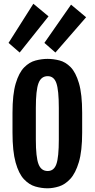

<svg xmlns="http://www.w3.org/2000/svg" viewBox="-20 -993 503 1020"><path d="M232.4 7.3Q200.2 7.3 167.5 -2.2Q134.8 -11.7 107.2 -41Q79.6 -70.3 63 -129.6Q46.4 -189 46.4 -288.6V-394Q46.4 -492.2 63.5 -549.6Q80.6 -606.9 108.4 -635Q136.2 -663.1 168.9 -671.6Q201.7 -680.2 232.9 -680.2Q263.2 -680.2 295.4 -672.1Q327.6 -664.1 355 -636.5Q382.3 -608.9 399.4 -551Q416.5 -493.2 416.5 -394V-288.6Q416.5 -190.4 398.9 -131.6Q381.3 -72.8 353.5 -42.7Q325.7 -12.7 293.7 -2.7Q261.7 7.3 232.4 7.3ZM233.4 -84.5Q266.6 -84.5 279.5 -121.1Q292.5 -157.7 292.5 -252V-419.4Q292.5 -514.2 279.5 -551.3Q266.6 -588.4 233.4 -588.4Q198.7 -588.4 184.6 -551.3Q170.4 -514.2 170.4 -419.4V-252Q170.4 -157.7 184.6 -121.1Q198.7 -84.5 233.4 -84.5ZM25.4 -765.1 157.2 -973.1 237.8 -906.2 84.5 -713.9ZM215.8 -765.1 357.4 -968.3 437.5 -901.4 274.4 -713.9Z"/></svg>

Font: Fjalla One
Style: Regular
Weight: 400
Designer: Irina Smirnova, Eben Sorkin
Foundry: Sorkin Type
Version: Version 1.002; ttfautohint (v1.8.4.7-5d5b);gftools[0.9.25]